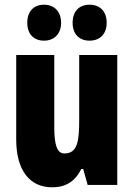

<svg xmlns="http://www.w3.org/2000/svg" viewBox="-20 -787 569 817"><path d="M96 -690C96 -642 124 -614 167 -614C212 -614 240 -644 240 -690C240 -737 212 -767 167 -767C124 -767 96 -739 96 -690ZM289 -690C289 -643 316 -614 361 -614C407 -614 434 -644 434 -690C434 -737 407 -767 361 -767C317 -767 289 -739 289 -690ZM479 -553H317V-280C317 -191 312 -134 254 -134C222 -134 211 -172 211 -246V-553H49V-193C49 -64 105 10 202 10C261 10 300 -16 326 -68H334L353 0H479Z"/></svg>

Font: Noto Sans Lao ExtraCondensed Black
Style: Regular
Weight: 900
Width: 2
Designer: Monotype Design Team
Foundry: Monotype Imaging Inc.
Version: Version 2.003